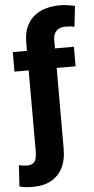

<svg xmlns="http://www.w3.org/2000/svg" viewBox="-83 -797 515 1047"><g transform="rotate(-5 174.0 -273.0)"><path d="M342.8 -528.3V-421.4H239.3L238.8 21.5Q238.8 83.5 216.6 126.2Q194.3 168.9 153.3 191.2Q112.3 213.4 54.7 213.4Q34.7 213.4 17.6 211.7Q0.5 210 -19.5 205.1L-12.2 88.9Q-4.9 91.3 8.8 93Q22.5 94.7 31.7 94.7Q52.7 94.7 64.7 86.4Q76.7 78.1 81.3 61.8Q85.9 45.4 85.9 21.5V-421.4H8.3V-528.3H85.9V-573.2Q85.9 -634.3 110.1 -675.8Q134.3 -717.3 179.4 -738.8Q224.6 -760.3 288.1 -760.3Q308.6 -760.3 328.1 -757.3Q347.7 -754.4 368.2 -750L355.5 -636.7Q345.2 -639.2 334.2 -640.4Q323.2 -641.6 307.1 -641.6Q285.6 -641.6 270.3 -633.8Q254.9 -626 247.1 -610.6Q239.3 -595.2 239.3 -573.2V-528.3Z"/></g></svg>

Font: Roboto ExtraBold
Style: Regular
Weight: 800
Designer: Christian Robertson
Foundry: Google
Version: Version 3.009; 2024